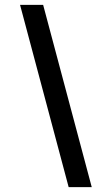

<svg xmlns="http://www.w3.org/2000/svg" viewBox="-20 -770 460 790"><path d="M357.5 0H262.5L62.5 -750H157.5Z"/></svg>

Font: Russisch Sans Medium
Style: Regular
Weight: 500
Width: 4
Designer: Michael Sharanda (font) & Cristiano Sobral (main changes)
Foundry: Michael Sharanda
Version: Version 2.00;September 8, 2020;FontCreator 13.0.0.2681 64-bi